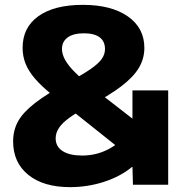

<svg xmlns="http://www.w3.org/2000/svg" viewBox="-20 -760 764 790"><path d="M268 10Q159 10 96.5 -40.5Q34 -91 34 -178Q34 -224 54.5 -261Q75 -298 124 -336Q173 -374 258 -420Q320 -453 353 -476Q386 -499 399 -518Q412 -537 412 -558Q412 -590 390 -606.5Q368 -623 325 -623Q282 -623 258.5 -606Q235 -589 235 -558Q235 -537 248 -513.5Q261 -490 289 -462Q317 -434 361 -399L579 -230L502 -125L192 -372Q149 -407 123 -437.5Q97 -468 85 -498.5Q73 -529 73 -563Q73 -647 138 -693.5Q203 -740 321 -740Q438 -740 506 -692.5Q574 -645 574 -563Q574 -519 551.5 -481Q529 -443 478.5 -404.5Q428 -366 343 -322Q295 -297 265.5 -275.5Q236 -254 222.5 -233.5Q209 -213 209 -191Q209 -157 237.5 -138.5Q266 -120 318 -120Q375 -120 424 -145Q473 -170 525 -226V-388H672V0H527L525 -73H523Q476 -34 408.5 -12Q341 10 268 10Z"/></svg>

Font: M PLUS 1 Thin ExtraBold
Style: Regular
Weight: 800
Version: Version 1.001